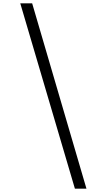

<svg xmlns="http://www.w3.org/2000/svg" viewBox="-20 -960 643 1146"><path d="M496 166H427L101 -940H172Z"/></svg>

Font: SVN-Poppins Light
Style: Regular
Weight: 300
Designer: Ninad Kale (Devanagari), Jonny Pinhorn (Latin)
Foundry: Indian Type Foundry
Version: Version 3.002 2017; ttfautohint (v1.8.3)